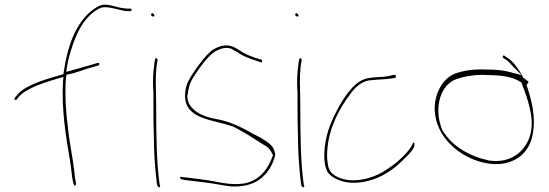

<svg xmlns="http://www.w3.org/2000/svg" viewBox="-20 -766 2363 826"><path d="M42 -340C42 -338 42 -336 47 -336C48 -336 51 -337 51 -337L63 -352C72 -362 87 -373 105 -382C139 -401 190 -417 235 -430L253 -435L251 -416C244 -292 264 -177 281 -76C286 -48 289 -6 294 16L298 28V29C298 29 298 30 300 32H301C305 36 307 26 307 24L305 12C303 4 301 -10 300 -26C293 -91 279 -147 272 -220C264 -279 259 -352 263 -422C263 -427 265 -438 266 -443V-444L268 -445C306 -451 352 -471 373 -476L405 -485C406 -485 405 -486 406 -486C410 -495 406 -495 399 -495L372 -487C353 -482 323 -473 284 -462L265 -457L268 -477C270 -491 273 -503 276 -517C299 -602 331 -687 404 -728C413 -733 423 -735 431 -735C465 -735 494 -721 526 -718H540C544 -718 546 -720 546 -724C546 -728 544 -729 540 -729H526C518 -730 507 -731 496 -733C474 -738 451 -746 431 -746C422 -746 410 -743 399 -737C311 -685 271 -576 253 -449V-447C183 -427 92 -402 56 -360L44 -346C43 -344 42 -341 42 -340ZM105 -381ZM262 -420H263ZM300 -28ZM373 -476ZM526 -718Z M630 -702C630 -699 634 -695 639 -695C644 -695 644 -695 644 -700C644 -703 639 -709 636 -709C632 -709 630 -707 630 -702ZM639 -378 640 -377V-302C640 -275 640 -246 641 -216L643 -123C644 -83 651 -6 655 25L658 36C663 41 669 42 669 33L666 23V22C653 -71 652 -196 652 -302C652 -329 651 -353 651 -377C649 -422 650 -470 658 -508C658 -509 658 -510 656 -513C647 -525 645 -499 644 -492V-490C639 -458 637 -419 639 -378ZM650 -376H651ZM656 -513Z M755 -5C754 -4 755 2 759 5L773 8C801 11 832 16 862 19C899 23 938 32 974 36C1058 40 1107 10 1139 -39C1149 -55 1162 -82 1164 -102C1160 -131 1145 -146 1121 -161L1120 -162H1119C1110 -169 1100 -175 1085 -182C1069 -189 1054 -199 1037 -208C1004 -225 970 -240 934 -249L886 -259C860 -265 828 -280 811 -297C797 -311 786 -326 786 -354V-356L787 -357C788 -369 791 -384 796 -401V-402C802 -420 817 -443 842 -478C867 -512 888 -534 905 -544C927 -557 952 -566 979 -555L980 -554V-553L1008 -538V-537L1009 -536C1028 -524 1051 -515 1079 -506L1099 -499H1100C1103 -499 1105 -498 1107 -498C1109 -506 1106 -509 1105 -509L1083 -516H1081C1068 -521 1057 -525 1045 -530C1021 -541 1006 -554 985 -564C955 -576 930 -571 899 -554C884 -545 861 -522 834 -485C807 -448 790 -420 785 -405C778 -387 777 -371 776 -355C776 -251 896 -253 980 -222H982C1027 -200 1074 -169 1113 -144C1132 -135 1143 -123 1152 -103L1155 -99L1154 -98C1134 -38 1094 14 1025 24C964 32 912 14 864 8C834 5 802 -1 776 -3L760 -5ZM760 -5ZM773 8ZM775 -354H776ZM974 36ZM985 -564ZM1113 -145Z M1250 -702C1250 -699 1254 -695 1259 -695C1264 -695 1264 -695 1264 -700C1264 -703 1259 -709 1256 -709C1252 -709 1250 -707 1250 -702ZM1259 -378 1260 -377V-302C1260 -275 1260 -246 1261 -216L1263 -123C1264 -83 1271 -6 1275 25L1278 36C1283 41 1289 42 1289 33L1286 23V22C1273 -71 1272 -196 1272 -302C1272 -329 1271 -353 1271 -377C1269 -422 1270 -470 1278 -508C1278 -509 1278 -510 1276 -513C1267 -525 1265 -499 1264 -492V-490C1259 -458 1257 -419 1259 -378ZM1270 -376H1271ZM1276 -513Z M1389 -71C1386 -87 1387 -108 1389 -130C1397 -221 1443 -303 1485 -359C1507 -389 1530 -412 1566 -420H1568C1579 -421 1590 -422 1599 -423C1619 -425 1647 -425 1659 -428H1660C1671 -430 1678 -430 1682 -431C1684 -442 1682 -444 1680 -444C1678 -444 1674 -444 1669 -443H1668C1658 -440 1652 -438 1633 -436C1607 -434 1588 -434 1565 -430C1529 -424 1503 -400 1477 -367C1446 -327 1411 -261 1393 -207C1375 -152 1365 -67 1390 -25C1404 -3 1447 18 1489 20C1574 24 1646 -16 1694 -59C1719 -82 1751 -111 1761 -133C1764 -143 1763 -150 1762 -152H1761L1760 -153C1759 -153 1755 -150 1754 -145V-144C1740 -117 1714 -92 1688 -69C1670 -54 1649 -40 1627 -26C1581 1 1498 26 1433 -4C1407 -17 1392 -31 1389 -71ZM1389 -74ZM1568 -422Z M1859 -357C1837 -287 1859 -220 1892 -175C1918 -139 1960 -105 2003 -86C2042 -68 2097 -53 2149 -63C2220 -77 2265 -126 2274 -203C2283 -260 2269 -324 2255 -370L2245 -401C2250 -406 2256 -413 2252 -416L2231 -432C2215 -464 2187 -504 2162 -518L2149 -527C2147 -529 2147 -528 2144 -525C2140 -517 2147 -516 2154 -511C2166 -505 2179 -488 2191 -476L2224 -443L2178 -455C2146 -464 2111 -467 2069 -467C2019 -469 1976 -463 1939 -450C1902 -437 1872 -399 1859 -357ZM1877 -222C1849 -306 1874 -401 1944 -426C1976 -437 2021 -445 2065 -444L2071 -443C2131 -443 2183 -438 2222 -412H2223L2228 -398C2249 -343 2279 -260 2263 -193C2247 -124 2187 -62 2087 -75C2084 -75 2081 -76 2078 -77C2004 -92 1931 -135 1894 -190C1883 -205 1883 -203 1877 -222ZM2144 -525ZM2154 -511Z"/></svg>

Font: Stray Cat
Style: Hl
Weight: 100
Version: Version 1.0